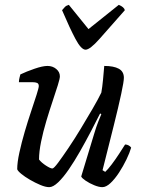

<svg xmlns="http://www.w3.org/2000/svg" viewBox="-20 -772 590 792"><path d="M183 0Q168 0 146.5 -9Q125 -18 103.5 -30.5Q82 -43 67.5 -55Q53 -67 51 -74Q51 -102 60 -143Q69 -184 82 -228.5Q95 -273 108.5 -313Q122 -353 131 -381.5Q140 -410 140 -417Q140 -427 133 -430Q126 -433 114 -433H58Q58 -442 60.5 -451.5Q63 -461 64 -465Q89 -477 122.5 -488.5Q156 -500 176 -500Q197 -500 212 -487.5Q227 -475 227 -457Q227 -448 218.5 -420.5Q210 -393 197 -354.5Q184 -316 171 -272.5Q158 -229 149.5 -187.5Q141 -146 141 -114Q151 -101 169.5 -89Q188 -77 196 -77Q202 -77 219.5 -100.5Q237 -124 262 -161Q287 -198 313 -241Q339 -284 362 -323.5Q385 -363 398 -390Q402 -412 405 -443.5Q408 -475 410 -500Q449 -500 470 -488.5Q491 -477 491 -451Q491 -436 480 -384.5Q469 -333 449 -253Q429 -173 403 -70L414 -63Q425 -73 440.5 -93.5Q456 -114 471 -137Q486 -160 496 -176Q504 -176 511 -172Q518 -168 521 -163Q515 -142 501.5 -114Q488 -86 471 -60Q454 -34 436 -17Q418 0 402 0Q388 0 368.5 -8Q349 -16 333.5 -26.5Q318 -37 315 -44L369 -222Q377 -249 385.5 -270.5Q394 -292 398 -301L393 -304Q376 -270 354.5 -229Q333 -188 310 -147.5Q287 -107 264 -73.5Q241 -40 220 -20Q199 0 183 0ZM333 -567Q315 -567 291.5 -611Q268 -655 236 -730Q242 -737 247.5 -743Q253 -749 264 -752L345 -652L470 -752Q492 -743 495 -730Q430 -656 390.5 -611.5Q351 -567 333 -567Z"/></svg>

Font: Texturina
Style: Italic
Weight: 400
Italic angle: -11°
Designer: Guillermo Torres Carreño
Foundry: Omnibus-Type
Version: Version 1.002; ttfautohint (v1.8.3)